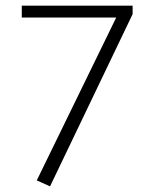

<svg xmlns="http://www.w3.org/2000/svg" viewBox="-20 -650 535 679"><path d="M449 -630V-600L157 9L110 -12L391 -588H57V-630Z"/></svg>

Font: Mukta ExtraLight
Style: Regular
Weight: 275
Designer: Girish Dalvi and Yashodeep Gholap
Foundry: Ek Type
Version: Version 2.538;PS 1.002;hotconv 16.6.51;makeotf.lib2.5.65220;